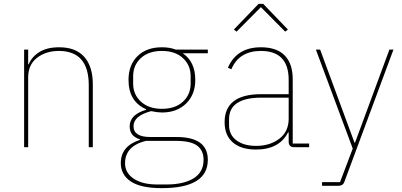

<svg xmlns="http://www.w3.org/2000/svg" viewBox="-20 -763 2084 995"><path d="M126 0H105V-506H126V-430H129Q144 -468 183.5 -493Q223 -518 287 -518Q372 -518 416.5 -468.5Q461 -419 461 -325V0H440V-321Q440 -499 285 -499Q218 -499 172 -463.5Q126 -428 126 -362Z M1057 65Q1057 212 818 212Q710 212 658 177.5Q606 143 606 82Q606 -6 705 -38V-41Q652 -57 652 -108Q652 -169 737 -194V-197Q646 -237 646 -349Q646 -426 692.5 -472Q739 -518 819 -518Q860 -518 891 -506H1057V-487H927Q992 -443 992 -349Q992 -273 944.5 -226.5Q897 -180 819 -180Q798 -180 763 -187Q672 -163 672 -109Q672 -53 759 -53H894Q1057 -53 1057 65ZM819 -199Q888 -199 928 -236Q968 -273 968 -330V-368Q968 -425 928 -462Q888 -499 819 -499Q750 -499 710 -462Q670 -425 670 -368V-330Q670 -273 710.5 -236Q751 -199 819 -199ZM1035 65Q1035 17 1002 -8Q969 -33 891 -33H736Q628 -6 628 83Q628 133 673 163Q718 193 794 193H843Q932 193 983.5 161Q1035 129 1035 65Z M1320 -743H1344L1472 -610L1458 -599L1332 -726L1206 -599L1192 -610ZM1582 0H1505Q1476 0 1476 -29V-77H1473Q1427 12 1307 12Q1229 12 1186.5 -25Q1144 -62 1144 -130Q1144 -275 1334 -275H1476V-349Q1476 -499 1332 -499Q1219 -499 1179 -404L1161 -412Q1207 -518 1332 -518Q1414 -518 1455.5 -475.5Q1497 -433 1497 -352V-19H1582ZM1307 -7Q1379 -7 1427.5 -44Q1476 -81 1476 -148V-257H1335Q1167 -257 1167 -145V-115Q1167 -64 1205.5 -35.5Q1244 -7 1307 -7Z M1820 -24 1998 -506H2019L1764 181Q1757 200 1733 200H1649V181H1742L1808 7L1617 -506H1639L1817 -24Z"/></svg>

Font: IBM Plex Sans Thin
Style: Regular
Weight: 100
Designer: Mike Abbink, Paul van der Laan, Pieter van Rosmalen
Foundry: Bold Monday
Version: Version 3.0